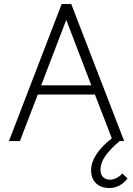

<svg xmlns="http://www.w3.org/2000/svg" viewBox="-20 -709 669 965"><path d="M621 188Q583 236 530 236Q488 236 463 212.5Q438 189 438 147Q438 68 542 -14L457 -234H170L80 0H25L290 -689H338L604 0H581Q531 43 508 77Q485 111 485 144Q485 168 498 181Q511 194 533 194Q565 194 595 163ZM439 -280 313 -609 187 -280Z"/></svg>

Font: Martel Sans ExtraLight
Style: Regular
Weight: 275
Designer: Dan Reynolds and Mathieu Réguer
Foundry: Dan Reynolds and Mathieu Réguer
Version: Version 1.002; ttfautohint (v1.1) -l 5 -r 5 -G 72 -x 0 -D la